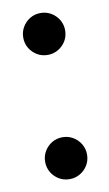

<svg xmlns="http://www.w3.org/2000/svg" viewBox="-69 -571 351 618"><g transform="rotate(-10 107.0 -261.5)"><path d="M108.5 -396Q89.5 -396 74 -405.2Q58.5 -414.5 49.2 -430Q40 -445.5 40 -464.5Q40 -483 49.2 -498.8Q58.5 -514.5 74 -523.8Q89.5 -533 108.5 -533Q127 -533 142.8 -523.8Q158.5 -514.5 167.8 -498.8Q177 -483 177 -464.5Q177 -445.5 167.8 -430Q158.5 -414.5 142.8 -405.2Q127 -396 108.5 -396ZM108.5 10Q89.5 10 74 0.8Q58.5 -8.5 49.2 -24Q40 -39.5 40 -58.5Q40 -77 49.2 -92.8Q58.5 -108.5 74 -117.8Q89.5 -127 108.5 -127Q127 -127 142.8 -117.8Q158.5 -108.5 167.8 -92.8Q177 -77 177 -58.5Q177 -39.5 167.8 -24Q158.5 -8.5 142.8 0.8Q127 10 108.5 10Z"/></g></svg>

Font: Bodoni Moda 18pt Medium
Style: Regular
Weight: 500
Designer: Owen Earl
Foundry: indestructible type
Version: Version 2.004